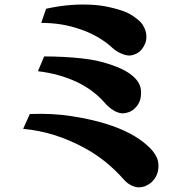

<svg xmlns="http://www.w3.org/2000/svg" viewBox="-20 -782 830 830"><path d="M354 -762.2Q395.5 -761.7 433.3 -754.9Q471.2 -748 507.8 -735.8Q532.7 -728 554.9 -712.9Q577.1 -697.8 588.9 -685.1Q598.1 -675.3 605.5 -658.2Q612.8 -641.1 612.8 -623Q612.8 -606.4 607.4 -594Q602.1 -581.5 596.2 -573.2Q585 -557.1 568.4 -549.6Q551.8 -542 539.1 -542Q523.4 -542 502.9 -551Q482.4 -560.1 465.8 -575.2Q436 -602.5 400.6 -622.6Q365.2 -642.6 329.1 -654.8Q286.1 -669.9 243.9 -676.5Q201.7 -683.1 158.2 -683.1L179.2 -744.1Q225.1 -754.4 268.8 -758.8Q312.5 -763.2 354 -762.2ZM170.9 -538.1Q212.4 -538.1 254.9 -535.9Q297.4 -533.7 334.2 -529.5Q371.1 -525.4 396 -520Q443.4 -509.3 485.4 -492.7Q527.3 -476.1 551.8 -455.1Q572.3 -438 581.1 -420.4Q589.8 -402.8 589.8 -382.8Q589.8 -359.9 583.7 -344.5Q577.6 -329.1 566.9 -317.9Q553.2 -302.7 537.4 -297.4Q521.5 -292 511.2 -292Q492.2 -292 471.2 -304.7Q450.2 -317.4 436 -334Q384.3 -394 309.6 -428.7Q234.9 -463.4 144 -474.1ZM108.9 -289.1Q205.6 -293 288.8 -280Q372.1 -267.1 437 -247.1Q497.1 -228.5 542 -204.6Q586.9 -180.7 618.2 -151.9Q627.4 -144 638.2 -131.6Q648.9 -119.1 657 -102.5Q665 -85.9 665 -64.9Q665 -38.1 653.8 -18.3Q642.6 1.5 627 12.2Q615.7 19.5 604.7 23.7Q593.8 27.8 580.1 27.8Q564.9 27.8 547.6 19.3Q530.3 10.7 518.1 -2.9Q477.5 -48.8 433.6 -84Q389.6 -119.1 336.9 -147Q276.9 -178.7 213.6 -198.5Q150.4 -218.3 80.1 -225.1Z"/></svg>

Font: BIZ UDPMincho
Style: Bold
Weight: 700
Designer: TypeBank Co., Ltd.
Foundry: Morisawa Inc.
Version: Version 1.06